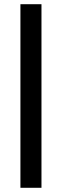

<svg xmlns="http://www.w3.org/2000/svg" viewBox="-20 -702 294 912"><path d="M77 190V-682H177V190Z"/></svg>

Font: Kreon Light Medium
Style: Regular
Weight: 500
Version: Version 2.002